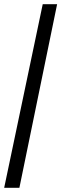

<svg xmlns="http://www.w3.org/2000/svg" viewBox="-20 -780 294 921"><path d="M0 121H73L254 -760H185Z"/></svg>

Font: Noto Serif Georgian Condensed Black
Style: Regular
Weight: 900
Width: 3
Designer: Monotype Design Team, Akaki Razmadze
Foundry: Google LLC
Version: Version 2.003